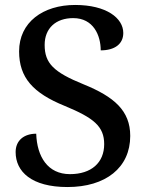

<svg xmlns="http://www.w3.org/2000/svg" viewBox="-20 -744 596 774"><path d="M252 10C406 10 505 -68 505 -196C505 -298 440 -354 317 -404C196 -453 160 -489 160 -563C160 -630 205 -671 275 -671C357 -671 386 -601 386 -541C443 -541 477 -567 477 -611C477 -671 409 -724 283 -724C153 -724 57 -654 57 -537C57 -431 113 -369 241 -317C357 -269 400 -235 400 -163C400 -88 348 -42 262 -42C172 -42 129 -113 126 -205C77 -205 43 -178 43 -131C43 -52 107 10 252 10Z"/></svg>

Font: Noto Serif Thai Medium
Style: Regular
Weight: 500
Designer: Monotype Design Team
Foundry: Monotype Imaging Inc.
Version: Version 1.901;PS 001.901;hotconv 1.0.88;makeotf.lib2.5.64775